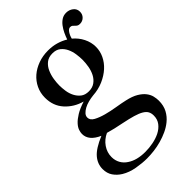

<svg xmlns="http://www.w3.org/2000/svg" viewBox="-261 -703 1049 1049"><g transform="rotate(-45 264.0 -178.0)"><path d="M220 260C238 260 256.5 258.8 275.5 256.5C294.5 254.2 313.5 250.3 332.5 245C351.5 239.7 369.7 233 387 225C404.3 217 420 207.3 434 196C450.7 182.7 464 166.7 474 148C484 129.3 489 107.3 489 82C489 70.7 487.5 58.8 484.5 46.5C481.5 34.2 475.5 22.2 466.5 10.5C457.5 -1.2 444.7 -12 428 -22C411.3 -32 389.3 -40 362 -46C344.7 -50 323.7 -54 299 -58C274.3 -62 250.8 -67 228.5 -73C206.2 -79 187 -86.3 171 -95C155 -103.7 147 -115 147 -129C147 -137.7 150.2 -145.5 156.5 -152.5C162.8 -159.5 171.2 -165.8 181.5 -171.5C191.8 -177.2 203.5 -181.7 216.5 -185C229.5 -188.3 242.3 -190.7 255 -192C284.3 -194 311.2 -200.3 335.5 -211C359.8 -221.7 380.8 -235 398.5 -251C416.2 -267 429.8 -285.2 439.5 -305.5C449.2 -325.8 454 -347 454 -369C454 -392.3 448.5 -415 437.5 -437C426.5 -459 411.3 -478 392 -494C395.3 -507.3 400.5 -519.2 407.5 -529.5C414.5 -539.8 422 -545 430 -545C436 -545 440.7 -543.7 444 -541C447.3 -538.3 450.5 -535.3 453.5 -532C456.5 -528.7 460 -525.7 464 -523C468 -520.3 473.7 -519 481 -519C494.3 -519 505.5 -523.5 514.5 -532.5C523.5 -541.5 528 -552.7 528 -566C528 -581.3 522.2 -593.5 510.5 -602.5C498.8 -611.5 485.3 -616 470 -616C456.7 -616 444.8 -612.7 434.5 -606C424.2 -599.3 415 -590.7 407 -580C399 -569.3 392 -557.7 386 -545C380 -532.3 375 -520 371 -508C355 -518 337.2 -525.8 317.5 -531.5C297.8 -537.2 276.7 -540 254 -540C226.7 -540 201.2 -535.7 177.5 -527C153.8 -518.3 133.3 -506.5 116 -491.5C98.7 -476.5 85 -458.5 75 -437.5C65 -416.5 60 -393.7 60 -369C60 -327 72.8 -291.8 98.5 -263.5C124.2 -235.2 156.3 -215.7 195 -205C167.7 -196.3 145.3 -186.7 128 -176C110.7 -165.3 97.2 -154.7 87.5 -144C77.8 -133.3 71.3 -123 68 -113C64.7 -103 63 -94 63 -86C63 -51.3 85.7 -24 131 -4C85 15.3 52.8 35.7 34.5 57C16.2 78.3 7 102.3 7 129C7 151 12.3 169.8 23 185.5C33.7 201.2 47.7 214.3 65 225C87 238.3 112.3 247.5 141 252.5C169.7 257.5 196 260 220 260ZM261 29C290.3 35 314.7 40.8 334 46.5C353.3 52.2 368.8 58.5 380.5 65.5C392.2 72.5 400.3 80.3 405 89C409.7 97.7 412 108 412 120C412 139.3 406.7 156 396 170C385.3 184 371.3 195.3 354 204C338 212 319.8 218 299.5 222C279.2 226 259 228 239 228C195.7 228 160.7 219 134 201C119.3 191.7 108 179.8 100 165.5C92 151.2 88 135 88 117C88 93.7 94.8 72 108.5 52C122.2 32 140.7 16.7 164 6C177.3 10 192.5 14 209.5 18C226.5 22 243.7 25.7 261 29ZM255 -224C235.7 -224 220.2 -228.7 208.5 -238C196.8 -247.3 187.5 -258.8 180.5 -272.5C173.5 -286.2 168.8 -301 166.5 -317C164.2 -333 163 -347.7 163 -361C163 -375 164.3 -390.7 167 -408C169.7 -425.3 174.5 -441.8 181.5 -457.5C188.5 -473.2 198.3 -486.2 211 -496.5C223.7 -506.8 240 -512 260 -512C279.3 -512 295 -507.2 307 -497.5C319 -487.8 328.3 -475.8 335 -461.5C341.7 -447.2 346.2 -431.8 348.5 -415.5C350.8 -399.2 352 -384.3 352 -371C352 -355 350.5 -338.3 347.5 -321C344.5 -303.7 339.3 -287.8 332 -273.5C324.7 -259.2 314.7 -247.3 302 -238C289.3 -228.7 273.7 -224 255 -224Z"/></g></svg>

Font: Libre Caslon Text
Style: Regular
Weight: 400
Designer: Pablo Impallari, Rodrigo Fuenzalida
Foundry: Pablo Impallari, Rodrigo Fuenzalida
Version: Version 1.000; ttfautohint (v0.93) -l 8 -r 50 -G 200 -x 14 -